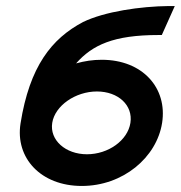

<svg xmlns="http://www.w3.org/2000/svg" viewBox="-20 -605 599 636"><path d="M48 -196C30 -82 115 11 251 11C387 11 499 -83 517 -198C535 -313 453 -407 317 -407C288 -407 261 -403 232 -395C286 -456 356 -489 505 -489H516L559 -585H539C446 -584 327 -567 255 -532C151 -477 78 -385 48 -196ZM153 -198C162 -255 230 -302 301 -302C372 -302 421 -256 412 -198C403 -140 339 -94 268 -94C197 -94 144 -141 153 -198Z"/></svg>

Font: Charger Sport
Style: BlkExtObl
Weight: 900
Designer: Jasper
Foundry: Cannot Into Space Fonts
Version: Version 1.1